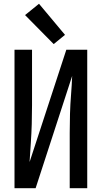

<svg xmlns="http://www.w3.org/2000/svg" viewBox="-20 -999 540 1019"><path d="M57 0H169L363 -596Q361 -546 357 -495.5Q353 -445 351.5 -395Q350 -345 350 -294V0H443V-735H332L137 -139Q140 -189 143.5 -239.5Q147 -290 148.5 -340.5Q150 -391 150 -441V-735H57ZM265 -765 325 -814 187 -979 113 -919Z"/></svg>

Font: Iosevka SS08 Medium
Style: Regular
Weight: 500
Monospace: yes
Designer: Belleve Invis
Foundry: Belleve Invis
Version: Version 3.4.3; ttfautohint (v1.8.3)